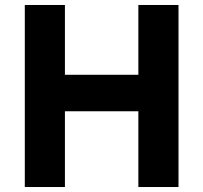

<svg xmlns="http://www.w3.org/2000/svg" viewBox="-20 -751 816 771"><path d="M79.6 -731H240.7V-450.7H535.6V-731H696.8V0H535.6V-304.2H240.7V0H79.6Z"/></svg>

Font: Glacial Indifference
Style: Bold
Weight: 700
Designer: Alfredo Marco Pradil
Foundry: Alfredo Marco Pradil
Version: Version 1.312